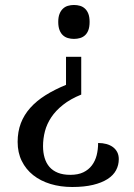

<svg xmlns="http://www.w3.org/2000/svg" viewBox="-20 -561 540 771"><path d="M245.1 -333H306.2V-181.2Q262.7 -163.6 233.2 -140.1Q203.6 -116.7 185.8 -89.8Q168 -63 160.4 -33.7Q152.8 -4.4 152.8 25.9Q152.8 51.8 159.2 73Q165.5 94.2 178.7 109.4Q191.9 124.5 212.6 132.8Q233.4 141.1 262.2 141.1Q293.5 141.1 314.7 130.9Q335.9 120.6 349.1 103Q362.3 85.4 368.2 62.3Q374 39.1 374 13.2Q392.1 13.2 407.2 17.3Q422.4 21.5 433.3 29.5Q444.3 37.6 450.7 49.8Q457 62 457 78.1Q457 102.1 446 122.6Q435.1 143.1 411.9 158Q388.7 172.9 353.5 181.4Q318.4 189.9 270 189.9Q222.7 189.9 182.6 177.7Q142.6 165.5 113.3 142.3Q84 119.1 67.4 85.4Q50.8 51.8 50.8 8.8Q50.8 -32.2 63.7 -66.2Q76.7 -100.1 101.6 -127.9Q126.5 -155.8 162.6 -178.5Q198.7 -201.2 245.1 -220.2ZM339.8 -473.1Q339.8 -453.6 335 -440.4Q330.1 -427.2 321.5 -419.4Q313 -411.6 301.5 -408.2Q290 -404.8 276.9 -404.8Q264.2 -404.8 252.7 -408.2Q241.2 -411.6 232.7 -419.4Q224.1 -427.2 219 -440.4Q213.9 -453.6 213.9 -473.1Q213.9 -492.2 219 -505.1Q224.1 -518.1 232.7 -526.1Q241.2 -534.2 252.7 -537.6Q264.2 -541 276.9 -541Q290 -541 301.5 -537.6Q313 -534.2 321.5 -526.1Q330.1 -518.1 335 -505.1Q339.8 -492.2 339.8 -473.1Z"/></svg>

Font: Droid-TTFautohint Serif
Style: Regular
Weight: 400
Foundry: Ascender Corporation
Version: Version 1.00; ttfautohint (v1.00rc1.4-1a1c-dirty) -l 8 -r 50